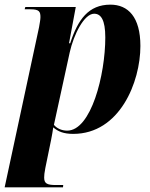

<svg xmlns="http://www.w3.org/2000/svg" viewBox="-36 -566 647 826"><path d="M132 -449 -16 240H235L236 230H205C167 230 154 224 154 198C154 188 155 178 159 157L184 35C188 13 191 -1 193 -18C214 0 238 10 279 10C479 10 568 -213 568 -368C568 -493 515 -546 439 -546C345 -546 299 -482 266 -380H261L290 -536H73L70 -526H95C133 -526 138 -516 138 -492C138 -482 135 -467 132 -449ZM253 -4C229 -4 208 -14 196 -29L264 -341C281 -417 326 -507 369 -507C398 -507 417 -481 417 -405C417 -244 356 -4 253 -4Z"/></svg>

Font: Noto Serif Display Condensed ExtraBold
Style: Italic
Weight: 800
Width: 3
Italic angle: -12°
Designer: Monotype Design Team
Foundry: Monotype Imaging Inc.
Version: Version 2.009